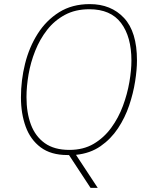

<svg xmlns="http://www.w3.org/2000/svg" viewBox="-20 -745 720 935"><path d="M421 170 316 10H308Q228 10 178 -27.5Q128 -65 105 -128.5Q82 -192 82 -271Q82 -354 102 -434.5Q122 -515 163.5 -580.5Q205 -646 268 -685.5Q331 -725 417 -725Q521 -725 584 -657.5Q647 -590 647 -451Q647 -406 638 -348.5Q629 -291 609 -231.5Q589 -172 554.5 -120Q520 -68 469.5 -33Q419 2 350 9L456 170ZM318 -15Q386 -15 436 -44.5Q486 -74 521.5 -122.5Q557 -171 578.5 -229Q600 -287 610 -345Q620 -403 620 -450Q620 -566 569.5 -633Q519 -700 415 -700Q347 -700 296 -672.5Q245 -645 209.5 -599.5Q174 -554 151.5 -497.5Q129 -441 119 -382.5Q109 -324 109 -272Q109 -196 130.5 -138.5Q152 -81 198 -48Q244 -15 318 -15Z"/></svg>

Font: Noto Sans Disp Thin
Style: Italic
Weight: 100
Italic angle: -12°
Designer: Monotype Design Team
Foundry: Monotype Imaging Inc.
Version: Version 2.000;GOOG;noto-source:20170915:90ef993387c0